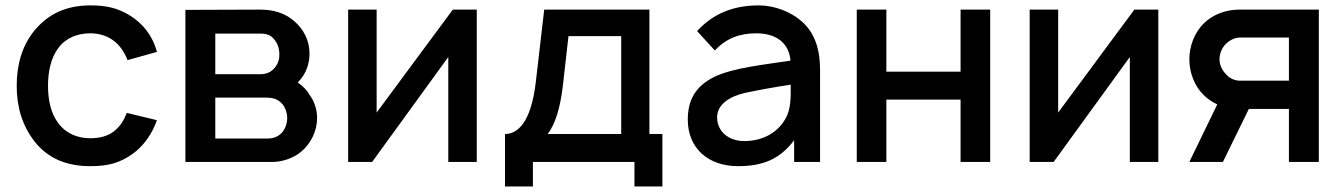

<svg xmlns="http://www.w3.org/2000/svg" viewBox="-20 -598 4963 709"><path d="M559.4 -406.3C543.8 -466.7 506.3 -512.5 458.3 -541.7C413.5 -568.8 371.9 -578.1 314.6 -578.1C226 -578.1 159.4 -547.9 107.3 -485.4C60.4 -428.1 41.7 -357.3 41.7 -281.2C41.7 -206.3 60.4 -136.5 107.3 -76C156.2 -13.5 225 15.6 313.5 15.6C378.1 15.6 421.9 4.2 468.8 -29.2C510.4 -58.3 542.7 -105.2 559.4 -154.2L447.9 -181.2C437.5 -153.1 424 -131.2 400 -112.5C376 -93.8 343.8 -87.5 313.5 -87.5C264.6 -87.5 221.9 -106.3 194.8 -143.8C166.7 -181.2 157.3 -231.3 157.3 -281.2C157.3 -331.2 166.7 -382.3 194.8 -419.8C221.9 -457.3 264.6 -475 313.5 -475C343.8 -475 374 -466.7 397.9 -449C422.9 -431.3 440.6 -403.1 451 -376Z M664.6 -561.5V0H986.5C1020.8 0 1063.5 -13.5 1091.7 -37.5C1128.1 -67.7 1151 -114.6 1151 -162.5C1151 -192.7 1140.6 -225 1122.9 -247.9C1112.5 -266.7 1096.9 -281.2 1079.2 -293.8C1086.5 -300 1092.7 -308.3 1097.9 -315.6C1114.6 -340.6 1122.9 -369.8 1122.9 -400C1122.9 -447.9 1102.1 -489.6 1065.6 -520.8C1033.3 -549 990.6 -562.5 941.7 -562.5ZM775 -474H941.7C967.7 -474 983.3 -466.7 996.9 -446.9C1007.3 -432.3 1011.5 -415.6 1011.5 -400C1012.5 -383.3 1008.3 -365.6 996.9 -351C984.4 -333.3 965.6 -324 941.7 -324H775ZM775 -237.5H961.5C989.6 -237.5 1006.3 -232.3 1024 -212.5C1035.4 -196.9 1040.6 -179.2 1040.6 -162.5C1040.6 -144.8 1035.4 -127.1 1024 -111.5C1009.4 -93.8 990.6 -86.5 967.7 -86.5H775Z M1740.6 -562.5H1652.1L1370.8 -182.3V-562.5H1265.6V0H1354.2L1635.4 -387.5V0H1740.6Z M2378.1 -562.5H1989.6L1958.3 -292.7C1940.6 -145.8 1891.7 -103.1 1844.8 -103.1V90.6H1947.9V0H2322.9V90.6H2426V-103.1H2378.1ZM2274 -103.1H2002.1C2031.2 -139.6 2049 -202.1 2058.3 -280.2L2079.2 -464.6H2274Z M3008.3 0V-340.6C3008.3 -409.4 2991.7 -476 2938.5 -520.8C2900 -554.2 2840.6 -578.1 2782.3 -578.1C2686.5 -578.1 2612.5 -546.9 2554.2 -483.3L2619.8 -411.5C2662.5 -458.3 2714.6 -475 2772.9 -475C2845.8 -475 2893.8 -439.6 2899 -374C2803.1 -359.4 2688.5 -347.9 2618.8 -314.6C2547.9 -280.2 2519.8 -228.1 2519.8 -156.2C2519.8 -51 2594.8 15.6 2705.2 15.6C2795.8 15.6 2859.4 -9.4 2912.5 -80.2V0ZM2879.2 -157.3C2850 -107.3 2795.8 -77.1 2728.1 -77.1C2670.8 -77.1 2628.1 -112.5 2628.1 -164.6C2628.1 -213.5 2676 -242.7 2732.3 -255.2C2776 -264.6 2837.5 -276 2900 -285.4C2900 -235.4 2901 -193.8 2879.2 -157.3Z M3527.1 -562.5V-333.3H3253.1V-562.5H3143.8V0H3253.1V-230.2H3527.1V0H3636.5V-562.5Z M4257.3 -562.5H4168.8L3887.5 -182.3V-562.5H3782.3V0H3870.8L4152.1 -387.5V0H4257.3Z M4555.2 -562.5C4509.4 -562.5 4459.4 -545.8 4425 -511.5C4390.6 -477.1 4371.9 -428.1 4371.9 -379.2C4371.9 -330.2 4390.6 -280.2 4425 -246.9C4439.6 -232.3 4457.3 -220.8 4475 -212.5L4371.9 0H4495.8L4591.7 -195.8H4739.6V0H4850V-562.5ZM4739.6 -300H4559.4C4538.5 -300 4518.8 -309.4 4505.2 -326C4491.7 -340.6 4483.3 -359.4 4483.3 -379.2C4483.3 -400 4491.7 -419.8 4505.2 -434.4C4519.8 -449 4538.5 -459.4 4559.4 -459.4H4739.6Z"/></svg>

Font: Manrope Semibold
Style: Regular
Weight: 600
Width: 4
Designer: Michael Sharanda
Foundry: Michael Sharanda
Version: Version 2.000;PS 002.000;hotconv 1.0.88;makeotf.lib2.5.64775